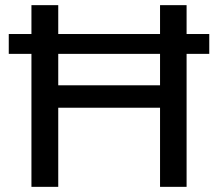

<svg xmlns="http://www.w3.org/2000/svg" viewBox="-20 -725 847 745"><path d="M102 0V-516H14V-593H102V-705H206V-593H601V-705H704V-593H792V-516H704V0H601V-307H206V0ZM206 -394H601V-516H206Z"/></svg>

Font: Nunito Sans 12pt SemiBold
Style: Regular
Weight: 600
Designer: Vernon Adams
Foundry: Vernon Adams
Version: Version 3.101;gftools[0.9.27]